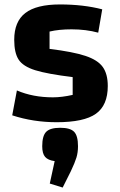

<svg xmlns="http://www.w3.org/2000/svg" viewBox="-20 -535 541 864"><path d="M250 -515Q355 -515 440 -493L422 -388Q367 -403 302 -403Q245 -403 203 -393V-315Q309 -302 364.5 -283.5Q420 -265 442.5 -233.5Q465 -202 465 -148Q465 -61 411.5 -23Q358 15 235 15Q130 15 35 -16L56 -128Q128 -97 218 -97Q258 -97 307 -108V-188Q193 -202 138.5 -219Q84 -236 64 -266.5Q44 -297 44 -356Q44 -438 94 -476.5Q144 -515 250 -515ZM204 291 226 190Q196 186 183 171Q170 156 170 123Q170 76 188 58Q206 40 251 40Q296 40 313.5 58Q331 76 331 123Q331 151 324 174Q317 197 299 235L262 309Z"/></svg>

Font: Changa SemiBold
Style: Regular
Weight: 600
Designer: Eduardo Rodriguez Tunni
Foundry: Eduardo Rodriguez Tunni
Version: Version 2.002; ttfautohint (v1.5) -l 8 -r 50 -G 150 -x 14 -H